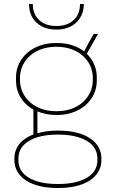

<svg xmlns="http://www.w3.org/2000/svg" viewBox="-20 -740 567 960"><path d="M125 -720Q125 -662 162.5 -627Q200 -592 262 -592Q293 -592 318 -601Q343 -610 361 -627Q379 -644 389 -667.5Q399 -691 399 -720H380Q380 -669 348 -639.5Q316 -610 262 -610Q208 -610 176 -639.5Q144 -669 144 -720ZM60 -338Q60 -290 83 -252.5Q106 -215 147 -192V-68Q102 -51 77 -20Q52 11 52 53V61Q52 93 67.5 119Q83 145 111 163Q139 181 178.5 190.5Q218 200 267 200H272Q321 200 360.5 190.5Q400 181 428 163Q456 145 471.5 119Q487 93 487 61V53Q487 20 471.5 -6Q456 -32 428 -50Q400 -68 360.5 -77.5Q321 -87 272 -87H267Q238 -87 213.5 -83.5Q189 -80 167 -74V-183Q187 -175 210.5 -170Q234 -165 260 -165H264Q308 -165 344.5 -178Q381 -191 407.5 -214Q434 -237 449 -268.5Q464 -300 464 -338V-352Q464 -388 451 -418Q438 -448 414 -471L470 -570H448Q433 -544 423 -525Q413 -506 401 -483Q375 -503 340.5 -514Q306 -525 264 -525H260Q216 -525 179.5 -512Q143 -499 116.5 -476Q90 -453 75 -421.5Q60 -390 60 -352ZM80 -350Q80 -384 93.5 -412.5Q107 -441 131 -462Q155 -483 188 -494.5Q221 -506 261 -506H263Q303 -506 336 -494.5Q369 -483 393 -462Q417 -441 430.5 -412.5Q444 -384 444 -350V-340Q444 -306 430.5 -277.5Q417 -249 393 -228Q369 -207 336 -195.5Q303 -184 263 -184H261Q221 -184 188 -195.5Q155 -207 131 -228Q107 -249 93.5 -277.5Q80 -306 80 -340ZM72 53Q72 -4 125 -35.5Q178 -67 268 -67H271Q361 -67 414 -35.5Q467 -4 467 53V61Q467 118 414 149Q361 180 271 180H268Q178 180 125 149Q72 118 72 61Z"/></svg>

Font: Fixel Variable
Style: Regular
Weight: 100
Width: 3
Designer: AlfaBravo + MacPaw
Foundry: Kyrylo Tkachov, Marchela Mozhyna, Serhii Makarenko, Maria Weinstein, Zakhar Kryvoshyya
Version: Version 1.211